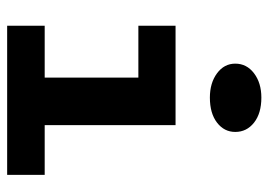

<svg xmlns="http://www.w3.org/2000/svg" viewBox="-127 -624 751 537"><g transform="rotate(90 248.5 -355.5)"><path d="M197 -33V-471H330V-33ZM52 0V-105H469V0ZM52 -367V-471H294V-367ZM253 -567Q212 -567 185 -587Q158 -607 158 -638Q158 -670 185 -690.5Q212 -711 253 -711Q297 -711 323 -690.5Q349 -670 349 -638Q349 -607 323 -587Q297 -567 253 -567Z"/></g></svg>

Font: BioRhyme SemiExpanded
Style: Bold
Weight: 700
Width: 6
Designer: Aoife Mooney
Foundry: Aoife Mooney Type
Version: Version 1.600;gftools[0.9.33]